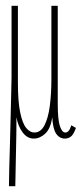

<svg xmlns="http://www.w3.org/2000/svg" viewBox="-20 -469 290 665"><path d="M11 176Q11 157 12 117Q13 77 14.5 27.5Q16 -22 17 -70Q18 -118 19 -154Q20 -190 20 -201V-449H42V-184Q42 -117 50 -79Q58 -41 71 -25.5Q84 -10 99 -10Q121 -10 134 -35Q147 -60 152.5 -102Q158 -144 158 -195V-449H180V-110Q180 -54 187.5 -32Q195 -10 206 -10Q219 -10 226 -32L227 -35L243 -26Q235 -3 225.5 4Q216 11 205 11Q186 11 174.5 -6Q163 -23 161 -63Q155 -23 136.5 -6Q118 11 97 11Q74 11 58 -11Q42 -33 37 -63Q37 -4 35.5 51Q34 106 33 176Z"/></svg>

Font: Inconsolata UltraCondensed ExtraLight
Style: Regular
Weight: 200
Width: 1
Monospace: yes
Designer: Raph Levien, Cyreal, Brenton Simpson
Foundry: Raph Levien, Cyreal, Google
Version: Version 3.100; ttfautohint (v1.8.4.7-5d5b)